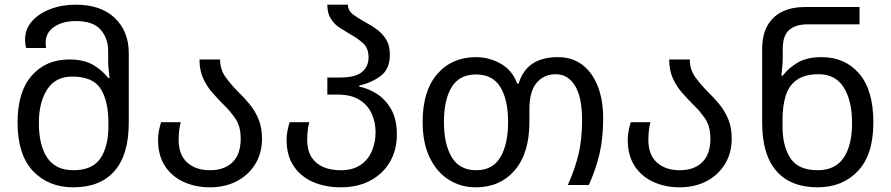

<svg xmlns="http://www.w3.org/2000/svg" viewBox="-20 -790 3805 820"><path d="M293 10Q187 10 121 -59.5Q55 -129 55 -267Q55 -398 115.5 -467Q176 -536 276 -536Q338 -536 377.5 -513Q417 -490 442 -457H448Q447 -468 444.5 -488.5Q442 -509 442 -525V-571Q442 -626 410 -663Q378 -700 304 -700Q247 -700 211 -675Q175 -650 175 -609Q175 -603 175.5 -597Q176 -591 177 -585H92Q89 -595 88 -604Q87 -613 87 -621Q87 -665 116 -698.5Q145 -732 194.5 -751Q244 -770 304 -770Q411 -770 470.5 -713Q530 -656 530 -563V-267Q530 -129 469 -59.5Q408 10 293 10ZM293 -63Q375 -63 409 -114Q443 -165 443 -250V-266Q443 -358 410 -410.5Q377 -463 288 -463Q217 -463 181.5 -408Q146 -353 146 -265Q146 -169 182 -116Q218 -63 293 -63Z M877 10Q815 10 764.5 -13Q714 -36 684.5 -81Q655 -126 655 -193Q655 -215 659.5 -235.5Q664 -256 668 -268H752Q748 -255 745.5 -235.5Q743 -216 743 -193Q743 -129 779.5 -96Q816 -63 877 -63Q938 -63 973 -97Q1008 -131 1008 -198Q1008 -250 986 -282.5Q964 -315 935 -343Q911 -367 887.5 -393.5Q864 -420 848 -454.5Q832 -489 832 -536H920Q920 -493 943.5 -460.5Q967 -428 998 -397Q1023 -373 1046 -345Q1069 -317 1084 -281.5Q1099 -246 1099 -198Q1099 -136 1070 -89Q1041 -42 991 -16Q941 10 877 10Z M1436 10Q1369 10 1316.5 -13Q1264 -36 1234 -81Q1204 -126 1204 -193Q1204 -215 1208.5 -235.5Q1213 -256 1217 -268H1301Q1297 -255 1294.5 -235.5Q1292 -216 1292 -193Q1292 -129 1330 -96Q1368 -63 1436 -63Q1486 -63 1519 -85Q1552 -107 1568 -144.5Q1584 -182 1584 -226Q1584 -268 1567.5 -304.5Q1551 -341 1515.5 -363.5Q1480 -386 1423 -386H1378V-459H1434Q1498 -459 1526 -482.5Q1554 -506 1554 -545Q1554 -584 1531 -605Q1508 -626 1479 -642Q1455 -656 1431.5 -671Q1408 -686 1393 -709.5Q1378 -733 1378 -770H1466Q1466 -744 1489.5 -727Q1513 -710 1544 -693Q1569 -680 1592 -662.5Q1615 -645 1630 -620Q1645 -595 1645 -557Q1645 -496 1607.5 -467Q1570 -438 1514 -424V-420Q1552 -413 1589 -389.5Q1626 -366 1650.5 -323.5Q1675 -281 1675 -216Q1675 -150 1645.5 -99Q1616 -48 1562 -19Q1508 10 1436 10Z M2012 10Q1948 10 1896.5 -22.5Q1845 -55 1815 -117.5Q1785 -180 1785 -269Q1785 -402 1847.5 -474Q1910 -546 2013 -546Q2069 -546 2118.5 -518Q2168 -490 2189 -433H2195Q2229 -546 2362 -546Q2425 -546 2468 -512.5Q2511 -479 2533.5 -420.5Q2556 -362 2556 -286Q2556 -201 2541 -135.5Q2526 -70 2495 0H2405Q2437 -71 2451.5 -134.5Q2466 -198 2466 -277Q2466 -374 2436 -423.5Q2406 -473 2354 -473Q2303 -473 2272 -436.5Q2241 -400 2241 -323V-269Q2241 -136 2178.5 -63Q2116 10 2012 10ZM2014 -63Q2084 -63 2117 -118.5Q2150 -174 2150 -269Q2150 -364 2117 -418Q2084 -472 2013 -472Q1942 -472 1909 -418Q1876 -364 1876 -269Q1876 -174 1909.5 -118.5Q1943 -63 2014 -63Z M2883 10Q2821 10 2770.5 -13Q2720 -36 2690.5 -81Q2661 -126 2661 -193Q2661 -215 2665.5 -235.5Q2670 -256 2674 -268H2758Q2754 -255 2751.5 -235.5Q2749 -216 2749 -193Q2749 -129 2785.5 -96Q2822 -63 2883 -63Q2944 -63 2979 -97Q3014 -131 3014 -198Q3014 -250 2992 -282.5Q2970 -315 2941 -343Q2917 -367 2893.5 -393.5Q2870 -420 2854 -454.5Q2838 -489 2838 -536H2926Q2926 -493 2949.5 -460.5Q2973 -428 3004 -397Q3029 -373 3052 -345Q3075 -317 3090 -281.5Q3105 -246 3105 -198Q3105 -136 3076 -89Q3047 -42 2997 -16Q2947 10 2883 10Z M3472 10Q3357 10 3296 -59.5Q3235 -129 3235 -267V-578Q3235 -643 3259 -683Q3283 -723 3323.5 -741.5Q3364 -760 3415 -760H3651V-686H3427Q3379 -686 3351 -662.5Q3323 -639 3323 -581V-546Q3323 -531 3321 -505.5Q3319 -480 3317 -467H3323Q3348 -500 3387.5 -523Q3427 -546 3489 -546Q3589 -546 3649.5 -475.5Q3710 -405 3710 -267Q3710 -129 3644 -59.5Q3578 10 3472 10ZM3472 -63Q3547 -63 3583 -116Q3619 -169 3619 -265Q3619 -360 3583.5 -416.5Q3548 -473 3477 -473Q3418 -473 3384 -449.5Q3350 -426 3336 -382.5Q3322 -339 3322 -278V-250Q3322 -165 3356 -114Q3390 -63 3472 -63Z"/></svg>

Font: Go Noto Current
Style: Regular
Weight: 400
Designer: Monotype Design Team
Foundry: Monotype Imaging Inc.
Version: Version 2.007; ttfautohint (v1.8) -l 8 -r 50 -G 200 -x 14 -D